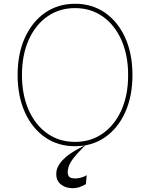

<svg xmlns="http://www.w3.org/2000/svg" viewBox="-20 -757 787 1007"><path d="M674.7 -363.6Q674.7 -252.5 636.7 -168.3Q598.7 -84.2 530.9 -37.1Q463.1 9.9 373.6 9.9Q283.7 9.9 215.9 -37.3Q148.1 -84.5 110.3 -168.7Q72.4 -252.8 72.4 -363.6Q72.4 -474.8 110.4 -558.8Q148.4 -642.8 216.3 -690Q284.1 -737.2 373.6 -737.2Q463.1 -737.2 530.9 -690.2Q598.7 -643.1 636.7 -558.9Q674.7 -474.8 674.7 -363.6ZM652 -363.6Q652 -468 616.8 -547.1Q581.7 -626.1 519 -670.3Q456.3 -714.5 373.6 -714.5Q291.2 -714.5 228.5 -670.6Q165.8 -626.8 130.5 -547.8Q95.2 -468.8 95.2 -363.6Q95.2 -259.9 130 -180.9Q164.8 -101.9 227.5 -57.4Q290.1 -12.8 373.6 -12.8Q456.3 -12.8 519.2 -57Q582 -101.2 617.2 -180.2Q652.3 -259.2 652 -363.6ZM360.8 230.1Q320 229.4 294.6 206Q269.2 182.5 277 136.4Q285.9 100.5 326.2 65.9Q366.5 31.2 460.2 -11.4L424.7 7.1Q404.5 27.7 383.9 50.1Q363.3 72.4 349.4 96.4Q335.6 120.4 335.2 146.3Q335.6 160.5 342.3 169.4Q349.1 178.3 375 179Q394.9 178.3 410.7 172.9Q426.5 167.6 434.7 161.9L430.4 208.8Q419.4 215.6 401.8 222.5Q384.2 229.4 360.8 230.1Z"/></svg>

Font: Inter UI Thin
Style: Regular
Weight: 100
Designer: Rasmus Andersson
Foundry: rsms
Version: 3.2;8d6f07862